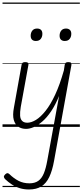

<svg xmlns="http://www.w3.org/2000/svg" viewBox="-20 -1009 655 1527"><path d="M187 16Q152 16 126 -1Q100 -18 89.5 -55.5Q79 -93 91 -155L152 -495Q154 -506 160.5 -510.5Q167 -515 181 -515Q196 -515 202.5 -509.5Q209 -504 206 -493L145 -158Q138 -116 140 -88.5Q142 -61 156.5 -47Q171 -33 197 -33Q229 -33 266 -55.5Q303 -78 342.5 -127.5Q382 -177 419 -256.5Q456 -336 488 -449L495 -495Q497 -506 503.5 -510.5Q510 -515 523 -515Q540 -515 545 -509Q550 -503 548 -492L410 270Q396 348 372 398.5Q348 449 309 473.5Q270 498 210 498Q171 498 137 487.5Q103 477 74 458Q45 439 20 415Q12 406 11 397.5Q10 389 21 378Q32 368 39 368Q46 368 55 376Q90 410 128 429.5Q166 449 214 449Q257 449 284.5 429.5Q312 410 328.5 370Q345 330 356 268L450 -246Q420 -173 386 -123Q352 -73 316.5 -42.5Q281 -12 248 2Q215 16 187 16ZM265 -683Q246 -683 235 -693.5Q224 -704 224 -725Q224 -749 237 -765.5Q250 -782 275 -782Q295 -782 306 -771.5Q317 -761 317 -740Q317 -716 304 -699.5Q291 -683 265 -683ZM495 -683Q476 -683 465 -693.5Q454 -704 454 -725Q454 -749 467 -765.5Q480 -782 505 -782Q524 -782 535.5 -771.5Q547 -761 547 -740Q547 -716 534 -699.5Q521 -683 495 -683ZM0 469H615V479H0ZM0 -20H615V0H0ZM0 -505H615V-500H0ZM0 -989H615V-979H0Z"/></svg>

Font: Playwrite DE VA Guides
Style: Regular
Weight: 400
Designer: Veronika Burian, José Scaglione
Foundry: TypeTogether
Version: Version 1.003